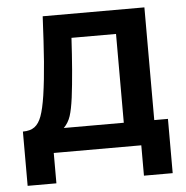

<svg xmlns="http://www.w3.org/2000/svg" viewBox="-49 -588 732 756"><g transform="rotate(-5 317.0 -210.0)"><path d="M122.2 -228.5Q131.1 -289.3 136.7 -362.2Q142.2 -435.1 147.2 -540H549.2V-94.5H603.3V120H489.7V0H143.7V120H30V-94.5Q59.3 -94.5 76.5 -107.2Q93.7 -120 104 -148.4Q114.3 -176.8 122.2 -228.5ZM428.8 -94.5V-445.5H252.7Q249.1 -380.6 244.2 -319.7Q239.2 -258.8 233 -210.3Q226.9 -164.6 218.6 -139Q210.2 -113.3 191.7 -94.5Z"/></g></svg>

Font: Tap Sans
Style: Regular
Weight: 400
Designer: Tap Payments
Foundry: Tap Payments
Version: Version 1.001;Glyphs 3.1.2 (3151)